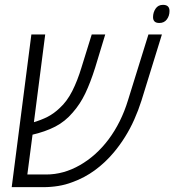

<svg xmlns="http://www.w3.org/2000/svg" viewBox="-20 -772 719 792"><path d="M28.3 0 109.4 -629.9H166.5L116.7 -243.2L101.6 -266.1Q104.5 -265.1 107.4 -264.9Q110.4 -264.6 112.3 -265.6Q150.9 -276.9 177 -290.5Q203.1 -304.2 226.1 -326.2Q256.3 -353.5 278.1 -396.5Q299.8 -439.5 316.4 -494.6L358.4 -629.9H414.1L372.6 -493.2Q353 -431.2 331.8 -386.7Q310.5 -342.3 280.3 -308.1Q249 -271 208 -249.8Q167 -228.5 109.4 -215.3Q106.9 -214.4 104 -214.1Q101.1 -213.9 98.1 -213.9Q95.2 -213.9 91.8 -213.9L117.7 -243.2L92.8 -52.2H170.4Q242.2 -52.2 309.6 -90.8Q377 -129.4 427.7 -196.8Q453.6 -231.4 473.9 -272.2Q494.1 -313 507.8 -357.9L592.3 -629.9H647.9L563.5 -356.9Q550.8 -316.9 533.9 -279.1Q517.1 -241.2 495.8 -207.3Q474.6 -173.3 449.7 -143.6Q414.1 -101.1 371.3 -69.8Q328.6 -38.6 278.3 -20.5Q250.5 -9.8 220.2 -4.9Q189.9 0 158.7 0ZM637.2 -677.2Q624 -677.2 617.7 -683.3Q611.3 -689.5 611.3 -701.2Q611.3 -720.7 621.8 -736.3Q632.3 -752 652.3 -752Q666 -752 672.6 -745.6Q679.2 -739.3 679.2 -726.6Q679.2 -706.5 668.2 -691.9Q657.2 -677.2 637.2 -677.2Z"/></svg>

Font: Open Sans SemiCondensed Light
Style: Italic
Weight: 300
Width: 4
Italic angle: -12°
Designer: Monotype Design Team
Foundry: Monotype Imaging Inc.
Version: Version 3.000